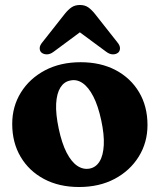

<svg xmlns="http://www.w3.org/2000/svg" viewBox="-20 -737 641 770"><path d="M303.5 -487.5Q383.5 -487.5 443.8 -455.8Q504 -424 537.8 -367.2Q571.5 -310.5 571.5 -235.5Q571.5 -165.5 536.5 -109Q501.5 -52.5 440 -19.8Q378.5 13 297 13Q217 13 156.8 -19Q96.5 -51 62.8 -108Q29 -165 29 -240Q29 -310 63.8 -366Q98.5 -422 160.2 -454.8Q222 -487.5 303.5 -487.5ZM340 -61Q365 -66 379.5 -89.8Q394 -113.5 396.2 -155Q398.5 -196.5 386 -254.5Q373.5 -313 354.2 -350.2Q335 -387.5 311.2 -403.8Q287.5 -420 261.5 -414Q237 -409.5 222.2 -386Q207.5 -362.5 205.2 -321.2Q203 -280 215.5 -221Q228 -162 247.2 -124.8Q266.5 -87.5 290.2 -71.8Q314 -56 340 -61ZM339 -636H261.5L406.5 -529Q420 -519 432.8 -519Q445.5 -519 454 -526Q461 -532 461.2 -543.2Q461.5 -554.5 450.5 -567.5L361 -681Q347 -698.5 333.5 -707.8Q320 -717 300.5 -717Q281 -717 267.2 -707.8Q253.5 -698.5 239.5 -681L150 -567.5Q139 -554.5 139.2 -543.2Q139.5 -532 146.5 -526Q155 -519 168 -519Q181 -519 194.5 -529Z"/></svg>

Font: Fraunces 28pt Soft Wonky
Style: Bold
Weight: 700
Version: Version 1.000;[b76b70a41]